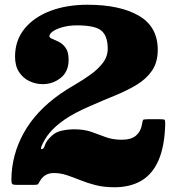

<svg xmlns="http://www.w3.org/2000/svg" viewBox="-20 -780 752 810"><path d="M677 -255Q677 -271 675 -274Q673 -277 656.5 -277H603.5Q585.5 -277 583.5 -274Q581.5 -271 579 -255Q574 -225.5 553.8 -208Q533.5 -190.5 493.5 -190.5Q455.5 -190.5 426.2 -201.5Q397 -212.5 366 -223.5Q335 -234.5 292.5 -234.5Q268 -234.5 241.8 -229Q215.5 -223.5 198 -207Q175 -185.5 169.8 -168Q164.5 -150.5 156 -150.5Q150.5 -150.5 154.8 -162.2Q159 -174 168.8 -190.5Q178.5 -207 190 -220.5Q213.5 -248.5 252.5 -275.5Q291.5 -302.5 354.5 -330Q411 -355 463.2 -376.2Q515.5 -397.5 556.5 -422.2Q597.5 -447 621.5 -482.2Q645.5 -517.5 645.5 -570Q645.5 -667.5 565.5 -713.8Q485.5 -760 349.5 -760Q261 -760 192 -733.8Q123 -707.5 83.2 -658.5Q43.5 -609.5 43.5 -541Q43.5 -502 60.2 -476.2Q77 -450.5 103.8 -437.8Q130.5 -425 160 -425Q203 -425 236.2 -451.5Q269.5 -478 269.5 -528Q269.5 -560.5 257.2 -577.8Q245 -595 229 -603Q213 -611 200.8 -615.8Q188.5 -620.5 188.5 -627Q188.5 -638 204.2 -648.5Q220 -659 246.2 -666Q272.5 -673 304.5 -673Q382.5 -673 408.5 -650Q434.5 -627 434.5 -575Q434.5 -541.5 414 -514.8Q393.5 -488 362.2 -465.5Q331 -443 296.8 -423.2Q262.5 -403.5 234.5 -384Q131.5 -312 80 -218.8Q28.5 -125.5 28 -21Q28 -7 32 -3.5Q36 0 50.5 0H121.5Q138.5 0 140.8 -3.5Q143 -7 149 -17Q157.5 -32 171.8 -41Q186 -50 207.5 -50Q235 -50 262 -41Q289 -32 318.5 -20Q348 -8 383.2 1Q418.5 10 462.5 10Q529.5 10 576.5 -17.8Q623.5 -45.5 649 -104.2Q674.5 -163 677 -255Z"/></svg>

Font: Besley Black
Style: Regular
Weight: 900
Designer: Owen Earl
Foundry: indestructible type*
Version: Version 2.001